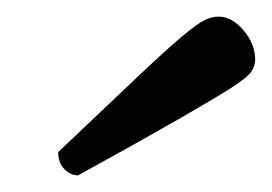

<svg xmlns="http://www.w3.org/2000/svg" viewBox="-20 -723 327 231"><path d="M74 -512Q65 -512 57.5 -519.5Q50 -527 50 -540Q112 -599 147 -632Q182 -665 200 -680Q218 -695 226.5 -699Q235 -703 243 -703Q259 -703 273 -686.5Q287 -670 287 -651Q287 -644 282.5 -637Q278 -630 258.5 -617.5Q239 -605 195.5 -580Q152 -555 74 -512Z"/></svg>

Font: Petrona SemiBold
Style: Italic
Weight: 600
Italic angle: -9°
Designer: Ringo R. Seeber
Foundry: Ringo R. Seeber
Version: Version 2.001; ttfautohint (v1.8.3)